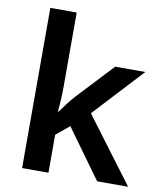

<svg xmlns="http://www.w3.org/2000/svg" viewBox="-85 -879 757 897"><g transform="rotate(10 294.0 -431.0)"><path d="M206 -450V-811H81V-51H206V-231L269 -283L437 -51H584L353 -359L570 -593H427L267 -422C245 -398 220 -364 203 -340H200C203 -375 206 -416 206 -450Z"/></g></svg>

Font: Noto Sans Tamil UI SemiBold
Style: Regular
Weight: 600
Designer: Jelle Bosma - Monotype Design Team
Foundry: Monotype Imaging Inc.
Version: Version 2.004